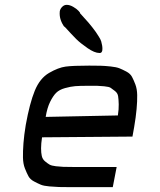

<svg xmlns="http://www.w3.org/2000/svg" viewBox="-20 -770 658 790"><path d="M389 -552Q369 -552 339.5 -572.5Q310 -593 293.5 -609.5Q277 -626 246 -660Q245 -659 242.5 -662.5Q240 -666 236.5 -672.5Q233 -679 230 -687.5Q227 -696 226 -705Q225 -714 226 -724Q228 -734 236 -742Q244 -750 254 -750H255Q267 -750 281 -742Q295 -734 303 -725.5Q311 -717 309 -716Q313 -711 326 -697Q339 -683 344 -677Q349 -671 359.5 -658Q370 -645 374.5 -638Q379 -631 386.5 -619.5Q394 -608 396.5 -599.5Q399 -591 400.5 -581.5Q402 -572 401 -563Q399 -552 391 -552ZM268 0Q239 0 223 -0.5Q207 -1 183.5 -3Q160 -5 148 -10Q136 -15 120 -23.5Q104 -32 97 -45Q90 -58 82.5 -77Q75 -96 74.5 -121.5Q74 -147 76.5 -180.5Q79 -214 86 -256Q102 -345 123 -396.5Q144 -448 182 -470Q220 -492 250 -496Q280 -500 347 -500Q377 -500 394.5 -499.5Q412 -499 435.5 -496.5Q459 -494 471.5 -489Q484 -484 500 -475.5Q516 -467 523 -454Q530 -441 537 -422.5Q544 -404 544.5 -379Q545 -354 542 -321Q539 -288 532 -247L525 -208L153 -205Q149 -179 149 -160Q149 -141 152 -128Q155 -115 165 -106.5Q175 -98 183.5 -93Q192 -88 210 -86Q228 -84 240.5 -83.5Q253 -83 278 -83H460L444 0ZM168 -289 465 -295Q469 -321 468.5 -341Q468 -361 466 -374Q464 -387 453 -395.5Q442 -404 435.5 -408.5Q429 -413 408.5 -415Q388 -417 379 -417Q370 -417 343 -417Q308 -417 289.5 -415.5Q271 -414 247.5 -407.5Q224 -401 211 -388Q198 -375 186 -350.5Q174 -326 168 -289Z"/></svg>

Font: Hermit LightItalic
Style: Regular
Weight: 300
Italic angle: -10°
Designer: Pablo Caro
Version: Version 2.000;PS 002.000;hotconv 1.0.88;makeotf.lib2.5.64775